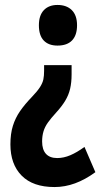

<svg xmlns="http://www.w3.org/2000/svg" viewBox="-20 -574 409 775"><path d="M269 -274Q269 -241 263 -215.5Q257 -190 243 -167Q229 -144 207 -120Q186 -97 173.5 -79.5Q161 -62 155.5 -43.5Q150 -25 150 -3Q150 30 165.5 47Q181 64 211 64Q237 64 264 52.5Q291 41 321 19L365 121Q324 151 283 166Q242 181 200 181Q113 181 67.5 135Q22 89 22 9Q22 -34 32 -66Q42 -98 61 -125.5Q80 -153 109 -183Q131 -206 141.5 -222.5Q152 -239 155 -253.5Q158 -268 158 -288V-311H269ZM291 -472Q291 -432 271 -411Q251 -390 212 -390Q176 -390 156.5 -410.5Q137 -431 137 -472Q137 -512 157 -533Q177 -554 212 -554Q249 -554 270 -533Q291 -512 291 -472Z"/></svg>

Font: Noto Sans Display ExtraCondensed
Style: Bold
Weight: 700
Width: 2
Designer: Monotype Design Team
Foundry: Monotype Imaging Inc.
Version: Version 2.003